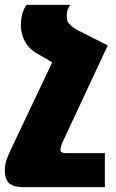

<svg xmlns="http://www.w3.org/2000/svg" viewBox="-31 -528 477 791"><path d="M240 103H401V243H66Q25 243 7 227Q-11 211 -11 176Q-11 152 -5.5 134.5Q0 117 18 79L185 -273L183 -272L119 -309Q87 -328 71 -359Q55 -390 55 -422Q55 -475 78 -508H258Q257 -506 250.5 -494Q244 -482 244 -462Q244 -456 246 -444Q248 -435 261 -423Q274 -411 292 -402L413 -341L228 55Q218 78 218 91Q218 97 224.5 100Q231 103 240 103Z"/></svg>

Font: Noto Sans Armenian Black
Style: Regular
Weight: 900
Designer: Monotype Design team
Foundry: Monotype Imaging Inc.
Version: Version 1.000